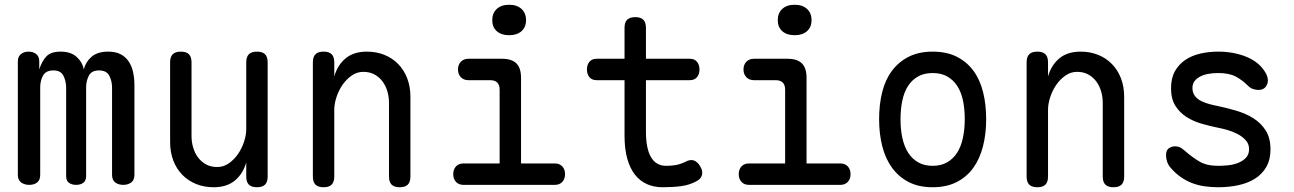

<svg xmlns="http://www.w3.org/2000/svg" viewBox="-20 -777 5440 807"><path d="M103 0Q83 0 69 -10Q55 -20 55 -42V-520Q55 -539 68 -549.5Q81 -560 100 -560Q120 -560 132.5 -549.5Q145 -539 145 -520V-485Q156 -520 175 -540Q194 -560 235 -560Q278 -560 302.5 -537.5Q327 -515 332 -485Q340 -517 365 -538.5Q390 -560 435 -560Q466 -560 487 -549Q508 -538 521 -518.5Q534 -499 539.5 -473.5Q545 -448 545 -418V-42Q545 -20 531.5 -10Q518 0 498 0Q478 0 464.5 -10Q451 -20 451 -42V-409Q451 -436 439.5 -458.5Q428 -481 396 -481Q365 -481 353.5 -459Q342 -437 342 -410V-37Q342 -17 330 -8.5Q318 0 300 0Q282 0 270 -8.5Q258 -17 258 -37V-409Q258 -435 247 -458Q236 -481 204 -481Q173 -481 161 -459.5Q149 -438 149 -410V-42Q149 -20 136 -10Q123 0 103 0Z M1015 -234V-515Q1015 -538 1026 -549Q1037 -560 1060 -560Q1083 -560 1094 -549Q1105 -538 1105 -515V-35Q1105 -12 1094 -1Q1083 10 1060 10Q1037 10 1026 -1Q1015 -12 1015 -35V-94Q1001 -46 967 -18Q933 10 878 10Q838 10 804.5 -3.5Q771 -17 746.5 -42Q722 -67 708.5 -102Q695 -137 695 -180V-515Q695 -538 706 -549Q717 -560 740 -560Q763 -560 774 -549Q785 -538 785 -515V-206Q785 -180 792 -156.5Q799 -133 812.5 -115Q826 -97 846 -86Q866 -75 893 -75Q920 -75 942.5 -91Q965 -107 981 -130.5Q997 -154 1006 -182Q1015 -210 1015 -234Z M1385 -316V-35Q1385 -12 1374 -1Q1363 10 1340 10Q1317 10 1306 -1Q1295 -12 1295 -35V-515Q1295 -538 1306 -549Q1317 -560 1340 -560Q1363 -560 1374 -549Q1385 -538 1385 -515V-456Q1399 -504 1433 -532Q1467 -560 1522 -560Q1562 -560 1595.5 -546.5Q1629 -533 1653.5 -508Q1678 -483 1691.5 -448Q1705 -413 1705 -370V-35Q1705 -12 1694 -1Q1683 10 1660 10Q1637 10 1626 -1Q1615 -12 1615 -35V-344Q1615 -370 1608 -393.5Q1601 -417 1587.5 -435Q1574 -453 1554 -464Q1534 -475 1507 -475Q1480 -475 1457.5 -459Q1435 -443 1419 -419.5Q1403 -396 1394 -368Q1385 -340 1385 -316Z M2312 -90Q2332 -90 2343.5 -77.5Q2355 -65 2355 -45Q2355 -25 2343.5 -12.5Q2332 0 2312 0H1928Q1908 0 1896.5 -12.5Q1885 -25 1885 -45Q1885 -65 1896.5 -77.5Q1908 -90 1928 -90H2080V-400Q2080 -420 2070 -430Q2060 -440 2040 -440H1949Q1929 -440 1917 -452.5Q1905 -465 1905 -485Q1905 -505 1917 -517.5Q1929 -530 1949 -530H2090Q2131 -530 2150.5 -510.5Q2170 -491 2170 -450V-90ZM2120 -629Q2087 -629 2068 -646Q2049 -663 2049 -692Q2049 -722 2068 -739.5Q2087 -757 2120 -757Q2153 -757 2172 -739.5Q2191 -722 2191 -692Q2191 -663 2172 -646Q2153 -629 2120 -629Z M2879 -530Q2899 -530 2909.5 -517.5Q2920 -505 2920 -485Q2920 -465 2909.5 -452.5Q2899 -440 2879 -440H2695V-224Q2695 -152 2716.5 -116Q2738 -80 2780 -80Q2800 -80 2819 -83Q2838 -86 2861 -97Q2881 -108 2896.5 -102.5Q2912 -97 2923 -78Q2935 -58 2930.5 -41.5Q2926 -25 2907 -15Q2877 1 2842 5.5Q2807 10 2765 10Q2729 10 2699.5 -3Q2670 -16 2649 -42.5Q2628 -69 2616.5 -110Q2605 -151 2605 -207V-440H2488Q2468 -440 2457.5 -452.5Q2447 -465 2447 -485Q2447 -505 2457.5 -517.5Q2468 -530 2488 -530H2605V-660Q2605 -683 2616 -694Q2627 -705 2650 -705Q2673 -705 2684 -694Q2695 -683 2695 -660V-530Z M3512 -90Q3532 -90 3543.5 -77.5Q3555 -65 3555 -45Q3555 -25 3543.5 -12.5Q3532 0 3512 0H3128Q3108 0 3096.5 -12.5Q3085 -25 3085 -45Q3085 -65 3096.5 -77.5Q3108 -90 3128 -90H3280V-400Q3280 -420 3270 -430Q3260 -440 3240 -440H3149Q3129 -440 3117 -452.5Q3105 -465 3105 -485Q3105 -505 3117 -517.5Q3129 -530 3149 -530H3290Q3331 -530 3350.5 -510.5Q3370 -491 3370 -450V-90ZM3320 -629Q3287 -629 3268 -646Q3249 -663 3249 -692Q3249 -722 3268 -739.5Q3287 -757 3320 -757Q3353 -757 3372 -739.5Q3391 -722 3391 -692Q3391 -663 3372 -646Q3353 -629 3320 -629Z M3900 10Q3842 10 3800 -11.5Q3758 -33 3730 -71Q3702 -109 3688.5 -161.5Q3675 -214 3675 -276Q3675 -338 3688 -390Q3701 -442 3729 -479.5Q3757 -517 3799.5 -538.5Q3842 -560 3900 -560Q3959 -560 4001.5 -538.5Q4044 -517 4071.5 -479.5Q4099 -442 4112 -390Q4125 -338 4125 -276Q4125 -214 4111.5 -161.5Q4098 -109 4070.5 -71Q4043 -33 4000.5 -11.5Q3958 10 3900 10ZM3900 -80Q3935 -80 3960.5 -94.5Q3986 -109 4002.5 -134.5Q4019 -160 4027 -196.5Q4035 -233 4035 -276Q4035 -319 4027.5 -354.5Q4020 -390 4003.5 -415.5Q3987 -441 3961.5 -455.5Q3936 -470 3900 -470Q3864 -470 3838.5 -455.5Q3813 -441 3796.5 -415.5Q3780 -390 3772.5 -354Q3765 -318 3765 -275Q3765 -232 3773 -196Q3781 -160 3797.5 -134.5Q3814 -109 3839.5 -94.5Q3865 -80 3900 -80Z M4385 -316V-35Q4385 -12 4374 -1Q4363 10 4340 10Q4317 10 4306 -1Q4295 -12 4295 -35V-515Q4295 -538 4306 -549Q4317 -560 4340 -560Q4363 -560 4374 -549Q4385 -538 4385 -515V-456Q4399 -504 4433 -532Q4467 -560 4522 -560Q4562 -560 4595.5 -546.5Q4629 -533 4653.5 -508Q4678 -483 4691.5 -448Q4705 -413 4705 -370V-35Q4705 -12 4694 -1Q4683 10 4660 10Q4637 10 4626 -1Q4615 -12 4615 -35V-344Q4615 -370 4608 -393.5Q4601 -417 4587.5 -435Q4574 -453 4554 -464Q4534 -475 4507 -475Q4480 -475 4457.5 -459Q4435 -443 4419 -419.5Q4403 -396 4394 -368Q4385 -340 4385 -316Z M5101 10Q5071 10 5043 6Q5015 2 4990.5 -7.5Q4966 -17 4943.5 -32.5Q4921 -48 4901 -71Q4891 -82 4886 -96Q4881 -110 4881 -124Q4881 -146 4893 -154Q4905 -162 4919 -162Q4930 -162 4939 -158Q4948 -154 4959 -144Q4991 -116 5021.5 -98Q5052 -80 5100 -80Q5117 -80 5139.5 -82Q5162 -84 5182 -91.5Q5202 -99 5216 -113Q5230 -127 5230 -150Q5230 -172 5216 -187.5Q5202 -203 5182 -213.5Q5162 -224 5139.5 -230.5Q5117 -237 5100 -240Q5066 -247 5031 -257Q4996 -267 4967.5 -285Q4939 -303 4920.5 -332Q4902 -361 4902 -406Q4902 -448 4918 -477Q4934 -506 4961 -524.5Q4988 -543 5024 -551.5Q5060 -560 5100 -560Q5165 -560 5218 -538.5Q5271 -517 5297 -475Q5304 -464 5306.5 -455Q5309 -446 5309 -439Q5309 -423 5299 -411Q5289 -399 5269 -399Q5260 -399 5248 -402.5Q5236 -406 5225 -417Q5201 -441 5173.5 -455.5Q5146 -470 5100 -470Q5078 -470 5058.5 -466.5Q5039 -463 5024 -455Q5009 -447 5000.5 -435.5Q4992 -424 4992 -407Q4992 -387 5002.5 -373.5Q5013 -360 5029.5 -352Q5046 -344 5065 -339Q5084 -334 5100 -331Q5138 -323 5177 -311.5Q5216 -300 5248 -280Q5280 -260 5300 -228.5Q5320 -197 5320 -149Q5320 -105 5302 -74.5Q5284 -44 5254 -25.5Q5224 -7 5184.5 1.5Q5145 10 5101 10Z"/></svg>

Font: Maple Mono NL
Style: Regular
Weight: 400
Monospace: yes
Designer: subframe7536
Version: Version 7.000